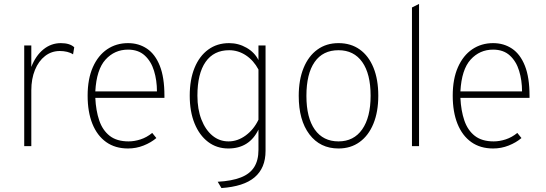

<svg xmlns="http://www.w3.org/2000/svg" viewBox="-20 -742 2772 975"><path d="M103 0V-511H139V-402Q161 -459 200.2 -491Q239.5 -523 289 -523Q334.5 -523 357 -502L351 -466Q338.5 -474.5 320.8 -478.8Q303 -483 284 -483Q241.5 -483 208.8 -457.5Q176 -432 157.5 -386.8Q139 -341.5 139 -283V0Z M630 12Q565 12 519.2 -20.5Q473.5 -53 449.2 -113.2Q425 -173.5 425 -256Q425 -341 451.5 -400.8Q478 -460.5 524.2 -491.8Q570.5 -523 630 -523Q684.5 -523 726.2 -495Q768 -467 791.5 -408Q815 -349 815 -256Q815 -253 815 -250.5Q815 -248 815 -245H464Q467 -180 484 -130.2Q501 -80.5 537 -52.2Q573 -24 633 -24Q662.5 -24 694 -34.2Q725.5 -44.5 753 -67L774 -41Q747 -18 709.2 -3Q671.5 12 630 12ZM464 -278H777Q777 -334 762.2 -382.2Q747.5 -430.5 715 -460.2Q682.5 -490 630 -490Q562 -490 516 -439.5Q470 -389 464 -278Z M1104.5 213 1085.5 181Q1157.5 177 1203.2 159Q1249 141 1270.8 106.5Q1292.5 72 1292.5 19V-84Q1246 12 1139.5 12Q1080.5 12 1036.5 -21.5Q992.5 -55 968 -115.2Q943.5 -175.5 943.5 -256Q943.5 -337.5 968 -397.5Q992.5 -457.5 1037.5 -490.2Q1082.5 -523 1143.5 -523Q1191 -523 1232 -499.5Q1273 -476 1292.5 -437V-511H1328.5V24Q1328.5 68 1314.5 101.5Q1300.5 135 1272.8 158.5Q1245 182 1203 195.5Q1161 209 1104.5 213ZM1140.5 -24Q1186.5 -24 1227.5 -54Q1268.5 -84 1292.5 -134V-389Q1268 -435 1228.8 -461Q1189.5 -487 1143.5 -487Q1065.5 -487 1024 -427.5Q982.5 -368 982.5 -256Q982.5 -187.5 1002.8 -135.2Q1023 -83 1058.5 -53.5Q1094 -24 1140.5 -24Z M1699 12Q1605.5 12 1551.2 -59.8Q1497 -131.5 1497 -255Q1497 -337 1521.8 -397.2Q1546.5 -457.5 1591.8 -490.2Q1637 -523 1699 -523Q1761.5 -523 1806.8 -490.8Q1852 -458.5 1876.5 -398.5Q1901 -338.5 1901 -256Q1901 -174 1876.2 -113.8Q1851.5 -53.5 1806.2 -20.8Q1761 12 1699 12ZM1699 -24Q1776.5 -24 1819.2 -85Q1862 -146 1862 -256Q1862 -367 1819.5 -427Q1777 -487 1699 -487Q1619.5 -487 1577.8 -427.2Q1536 -367.5 1536 -255Q1536 -144 1578.5 -84Q1621 -24 1699 -24Z M2072 0V-704L2108 -722V0Z M2484 12Q2419 12 2373.2 -20.5Q2327.5 -53 2303.2 -113.2Q2279 -173.5 2279 -256Q2279 -341 2305.5 -400.8Q2332 -460.5 2378.2 -491.8Q2424.5 -523 2484 -523Q2538.5 -523 2580.2 -495Q2622 -467 2645.5 -408Q2669 -349 2669 -256Q2669 -253 2669 -250.5Q2669 -248 2669 -245H2318Q2321 -180 2338 -130.2Q2355 -80.5 2391 -52.2Q2427 -24 2487 -24Q2516.5 -24 2548 -34.2Q2579.5 -44.5 2607 -67L2628 -41Q2601 -18 2563.2 -3Q2525.5 12 2484 12ZM2318 -278H2631Q2631 -334 2616.2 -382.2Q2601.5 -430.5 2569 -460.2Q2536.5 -490 2484 -490Q2416 -490 2370 -439.5Q2324 -389 2318 -278Z"/></svg>

Font: Overpass Thin
Style: Regular
Weight: 250
Designer: Delve Withrington, Dave Bailey, Thomas Jockin
Foundry: Delve Fonts LLC
Version: Version 4.000